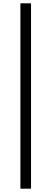

<svg xmlns="http://www.w3.org/2000/svg" viewBox="-20 -858 310 1157"><path d="M103 279H167V-838H103Z"/></svg>

Font: ChiuKong Gothic CL
Style: Regular
Weight: 400
Designer: Ryoko NISHIZUKA 西塚涼子 (kana, bopomofo & ideographs); Paul D. Hunt (Latin, Greek & Cyrillic); Sandoll Communications 산돌커뮤니
Foundry: Adobe
Version: Version 1.300